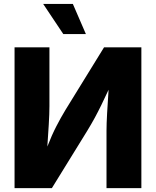

<svg xmlns="http://www.w3.org/2000/svg" viewBox="-20 -972 806 992"><path d="M710.4 0H530.3V-296.9Q530.3 -331.1 533.4 -387.2Q536.6 -443.4 541 -508.3Q521 -465.3 504.2 -430.7Q487.3 -396 470 -364Q452.6 -332 431.2 -296.9L248 0H55.2V-727.5H235.4V-423.3Q235.4 -385.3 231.9 -327.4Q228.5 -269.5 224.6 -214.8Q248 -274.9 271 -319.3Q293.9 -363.8 318.4 -404.3L517.6 -727.5H710.4ZM307.1 -795.9 203.1 -951.7H356.4L423.8 -795.9Z"/></svg>

Font: Inter Extra Bold
Style: Regular
Weight: 800
Designer: Rasmus Andersson
Foundry: rsms
Version: Version 4.000;git-3c8e0fc